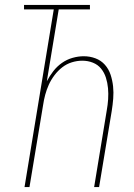

<svg xmlns="http://www.w3.org/2000/svg" viewBox="-20 -755 540 775"><path d="M79 0 197 -717H77V-735H343V-717H217L169 -427Q180 -448 195 -467.5Q210 -487 230 -501Q250 -515 273 -521.5Q296 -528 318 -528Q343 -528 365.5 -519.5Q388 -511 403.5 -493.5Q419 -476 426.5 -453Q434 -430 436.5 -406Q439 -382 437 -357Q435 -332 431 -307L380 0H360L411 -310Q415 -332 416.5 -354.5Q418 -377 416 -399Q414 -421 407.5 -441.5Q401 -462 388 -478Q375 -494 355 -502Q335 -510 312 -510Q291 -510 270 -503.5Q249 -497 231.5 -483.5Q214 -470 200 -451.5Q186 -433 177 -413Q168 -393 162.5 -372.5Q157 -352 154 -331L99 0Z"/></svg>

Font: Iosevka SS18 Thin
Style: Italic
Weight: 100
Italic angle: -9°
Monospace: yes
Designer: Belleve Invis
Foundry: Belleve Invis
Version: Version 25.1.1; ttfautohint (v1.8.4)